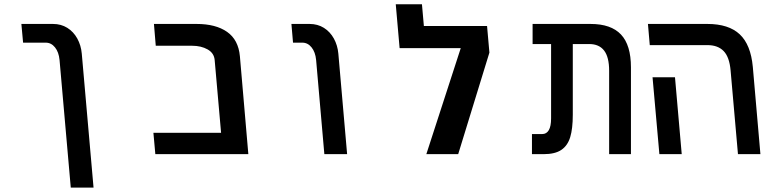

<svg xmlns="http://www.w3.org/2000/svg" viewBox="-20 -721 3640 898"><path d="M194 -521.5H88L80 -609H228Q265.5 -609 294.8 -590.8Q324 -572.5 341.5 -540.8Q359 -509 362.5 -470L417.5 156.5H311L258.5 -440.5Q255 -477.5 237.2 -499.5Q219.5 -521.5 194 -521.5Z M697.5 -100H1014L984 -440.5Q981 -473 950.8 -490Q920.5 -507 878.5 -507H708.5L700 -609H899.5Q989 -609 1042 -572Q1095 -535 1102 -458L1141.5 0H706.5Z M1394 -521.5H1350.5L1343 -609H1428Q1465.5 -609 1494.8 -590.8Q1524 -572.5 1541.5 -540.8Q1559 -509 1562.5 -470L1603.5 0H1497L1458.5 -440.5Q1455 -477.5 1437.2 -499.5Q1419.5 -521.5 1394 -521.5Z M2258 -599.5 2269 -475 2123 0H1974L2135 -496H1849L1831 -701H1953.5L1962.5 -599.5Z M2736 -515H2659V-184.5Q2659 -119.5 2647 -79.8Q2635 -40 2605.5 -20Q2576 0 2522.5 0H2468V-94H2516Q2536 -94 2546.8 -112.2Q2557.5 -130.5 2557.5 -167V-515H2471V-609H2742Q2838 -609 2884.5 -559.5Q2931 -510 2931 -406V0H2829V-390Q2829 -454 2805.5 -484.5Q2782 -515 2736 -515Z M3288.5 -510H3019L3010.5 -609H3288.5Q3388 -609 3439.8 -560.5Q3491.5 -512 3501 -408L3536.5 0H3431.5L3397 -392Q3391.5 -454.5 3364.5 -482.2Q3337.5 -510 3288.5 -510ZM3032 -359.5H3137L3168.5 0H3064Z"/></svg>

Font: JuliaMono Medium
Style: Italic
Weight: 500
Italic angle: -9°
Monospace: yes
Designer: cormullion
Foundry: corm
Version: Version 0.054; ttfautohint (v1.8.4)